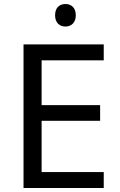

<svg xmlns="http://www.w3.org/2000/svg" viewBox="-20 -935 596 955"><path d="M306 -915C277 -915 254 -898 254 -859C254 -821 277 -803 306 -803C333 -803 357 -821 357 -859C357 -898 333 -915 306 -915ZM496 0V-79H187V-334H478V-412H187V-635H496V-714H97V0Z"/></svg>

Font: Noto Sans Elbasan
Style: Regular
Weight: 400
Designer: Monotype Design Team
Foundry: Monotype Imaging Inc.
Version: Version 2.004